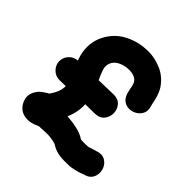

<svg xmlns="http://www.w3.org/2000/svg" viewBox="-190 -841 1002 1002"><g transform="rotate(45 311.0 -340.5)"><path d="M473 16Q485 15 505 10.5Q525 6 536 2L552 -4L558 -6Q585 -13 597 -30.5Q609 -48 609 -70Q609 -92 598.5 -110.5Q588 -129 568.5 -138.5Q549 -148 522 -140Q503 -135 492 -131Q481 -127 477 -126Q473 -124 467 -124Q430 -122 417 -124Q400 -135 384 -141Q357 -151 314 -157Q299 -159 281 -160Q305 -213 302 -270Q342 -271 373 -271Q407 -272 424 -293.5Q441 -315 440.5 -342.5Q440 -370 422.5 -390.5Q405 -411 371 -411Q330 -410 263 -408Q249 -438 244 -453Q227 -494 251 -525Q261 -538 282.5 -548Q304 -558 331 -559Q382 -561 400 -532Q403 -527 407 -513L410 -500L411 -492Q415 -475 418 -464Q427 -437 445 -425.5Q463 -414 484.5 -415Q506 -416 524 -427.5Q542 -439 551 -458.5Q560 -478 552 -504Q550 -510 548 -520Q543 -543 543 -544Q534 -582 518 -608Q486 -657 433.5 -679Q381 -701 325 -698Q272 -696 222 -673.5Q172 -651 141 -611Q71 -520 113 -405V-404Q85 -402 66 -381.5Q47 -361 47 -333Q48 -304 68.5 -284Q89 -264 118 -264Q139 -265 163 -265Q165 -226 131 -178V-177Q127 -175 120 -171Q113 -167 111 -165Q88 -151 76 -134Q45 -91 69 -45Q92 -2 142 0Q163 1 188 -8L213 -18Q274 -22 296 -19Q322 -15 334 -11Q335 -10 348 -3Q371 10 398.5 14Q426 18 473 16Z"/></g></svg>

Font: Balsamiq Sans
Style: Bold
Weight: 700
Designer: Michael Angeles
Foundry: Balsamiq SRL
Version: Version 1.020; ttfautohint (v1.8.4.7-5d5b);gftools[0.9.26]